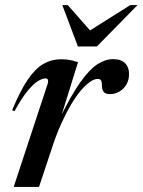

<svg xmlns="http://www.w3.org/2000/svg" viewBox="-20 -738 563 758"><path d="M169 -409.5Q171 -417 169.2 -422.8Q167.5 -428.5 160 -428.5Q147.5 -428.5 130 -418Q112.5 -407.5 89.5 -379.8Q66.5 -352 37 -299L28 -303Q59.5 -379.5 89.5 -423.5Q119.5 -467.5 151.5 -485.8Q183.5 -504 219.5 -504Q233.5 -504 244.5 -502.8Q255.5 -501.5 265.8 -499Q276 -496.5 288 -492.5L216.5 -262.5L214.5 -267.5Q260.5 -362 297 -413.2Q333.5 -464.5 364.8 -484.5Q396 -504.5 426 -504.5Q458.5 -504.5 474 -488.5Q489.5 -472.5 489.5 -446Q489.5 -422.5 479.2 -404.8Q469 -387 451.8 -376.8Q434.5 -366.5 414.5 -366.5Q397.5 -366.5 390.2 -374.2Q383 -382 382.5 -398.5Q382.5 -415.5 378.5 -421Q374.5 -426.5 366.5 -426.5Q352 -426.5 334.8 -414.5Q317.5 -402.5 298.2 -379.5Q279 -356.5 260 -324.2Q241 -292 222.8 -252Q204.5 -212 189 -165.5L134 0H34ZM523 -718 362.5 -554.5H287.5L226 -718H247.5L349 -602.5H311L494.5 -718Z"/></svg>

Font: Newsreader 60pt Medium
Style: Italic
Weight: 500
Italic angle: -17°
Designer: Hugues Gentile
Foundry: Production Type
Version: Version 1.003